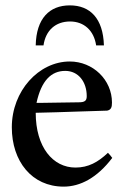

<svg xmlns="http://www.w3.org/2000/svg" viewBox="-20 -683 469 715"><path d="M338 -514C330 -569 293 -603 241 -603C187 -603 150 -570 142 -514H113C115 -614 164 -663 240 -663C316 -663 364 -614 367 -514ZM382 -114C345 -79 309 -59 261 -59C177 -59 113 -135 113 -263C216 -265 324 -270 379 -271C394 -274 397 -284 397 -301C397 -386 326 -454 240 -454C124 -454 24 -344 24 -209C24 -83 98 12 217 12C279 12 342 -21 398 -95C393 -102 388 -108 382 -114ZM223 -419C272 -419 303 -378 303 -325C303 -308 296 -302 273 -302C227 -302 183 -300 138 -300H116C134 -383 171 -419 223 -419Z"/></svg>

Font: Sibila
Style: Regular
Weight: 400
Designer: Stefan Peev
Foundry: Context Ltd
Version: Version 1.000